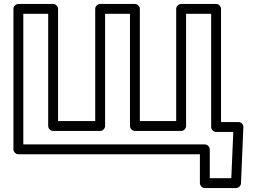

<svg xmlns="http://www.w3.org/2000/svg" viewBox="-20 -756 1280 972"><path d="M224 -686V-118C224 -103 238 -93 249 -93H487C502 -93 512 -107 512 -118V-686H638V-118C638 -103 652 -93 663 -93H897C912 -93 922 -107 922 -118V-686H1049V-113C1049 -98 1063 -88 1074 -88H1161L1151 146H1042V0C1042 -15 1028 -25 1017 -25H98V-686ZM274 -711C274 -722 264 -736 249 -736H73C62 -736 48 -726 48 -711V0C48 11 58 25 73 25H992V171C992 182 1002 196 1017 196H1175C1187 196 1199 186 1200 172L1212 -112C1213 -128 1200 -138 1187 -138H1099V-711C1099 -722 1089 -736 1074 -736H897C886 -736 872 -726 872 -711V-143H688V-711C688 -722 678 -736 663 -736H487C476 -736 462 -726 462 -711V-143H274Z"/></svg>

Font: Asimov
Style: XWidOu
Weight: 500
Designer: Google
Version: Version 2.000980; 2014